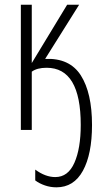

<svg xmlns="http://www.w3.org/2000/svg" viewBox="-20 -551 447 814"><path d="M370.1 -21Q370.1 102.5 331.5 172.9Q293 243.2 219.2 243.2Q193.8 243.2 170.4 235.1Q147 227.1 129.4 213.9V168Q172.4 199.7 214.4 199.7Q268.6 199.7 295.4 139.2Q322.3 78.6 322.3 -21.5Q322.3 -263.7 177.7 -263.7Q137.2 -263.7 114.7 -247.1V0H68.4V-530.8H114.7V-283.7L264.6 -530.8H315.4L171.4 -301.3Q275.4 -305.7 322.8 -231.2Q370.1 -156.7 370.1 -21Z"/></svg>

Font: Open Sans Condensed Light
Style: Regular
Weight: 300
Width: 3
Designer: Monotype Design Team
Foundry: Monotype Imaging Inc.
Version: Version 3.003; ttfautohint (v1.8.4)